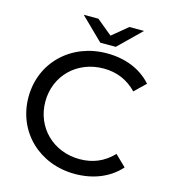

<svg xmlns="http://www.w3.org/2000/svg" viewBox="-128 -990 979 1101"><g transform="rotate(15 361.5 -439.5)"><path d="M418 8C527 8 621 -30 685 -102L620 -165C567 -109 501 -81 423 -81C265 -81 148 -197 148 -350C148 -503 265 -619 423 -619C502 -619 567 -591 620 -536L685 -599C621 -671 528 -708 419 -708C207 -708 48 -555 48 -350C48 -145 206 8 418 8ZM365 -757H457L590 -887H503L411 -811L319 -887H232Z"/></g></svg>

Font: Malon Grotesk Med
Style: Regular
Weight: 500
Designer: Julieta Ulanovsky
Foundry: Julieta Ulanovsky
Version: Version 7.200